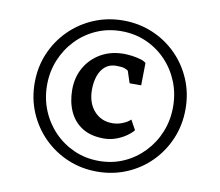

<svg xmlns="http://www.w3.org/2000/svg" viewBox="-89 -1020 1218 1062"><g transform="rotate(10 520.0 -489.0)"><path d="M96.5 -489.5Q96.5 -578.5 129.2 -655.2Q162 -732 220.2 -790Q278.5 -848 355.5 -880.5Q432.5 -913 520.5 -913Q609 -913 686 -880.5Q763 -848 820.8 -790Q878.5 -732 911 -655.2Q943.5 -578.5 943.5 -489.5Q943.5 -400.5 911 -323.2Q878.5 -246 820.8 -187.8Q763 -129.5 686 -97Q609 -64.5 520.5 -64.5Q432.5 -64.5 355.5 -97Q278.5 -129.5 220.2 -187.8Q162 -246 129.2 -323.2Q96.5 -400.5 96.5 -489.5ZM166 -489.5Q166 -413.5 193 -347.5Q220 -281.5 268.5 -231.2Q317 -181 381.2 -152.8Q445.5 -124.5 520.5 -124.5Q595.5 -124.5 659.5 -153Q723.5 -181.5 771.8 -232Q820 -282.5 846.8 -348.5Q873.5 -414.5 873.5 -489.5Q873.5 -565 846.8 -631Q820 -697 771.8 -747Q723.5 -797 659.5 -825Q595.5 -853 520.5 -853Q445 -853 380.5 -824.5Q316 -796 268 -745.8Q220 -695.5 193 -629.8Q166 -564 166 -489.5ZM525.5 -251.5Q452.5 -251.5 404 -282.2Q355.5 -313 331.5 -366.5Q307.5 -420 307.5 -488Q307.5 -557.5 339 -612.5Q370.5 -667.5 426.5 -699.8Q482.5 -732 555.5 -732Q577 -732 602.8 -728.5Q628.5 -725 650 -718.5Q671.5 -712 681 -702.5L679 -577H614L592 -644Q584.5 -649.5 570.8 -654.5Q557 -659.5 525.5 -659.5Q489 -659.5 464.5 -639.8Q440 -620 427.5 -585.2Q415 -550.5 415 -506Q415 -433 454.5 -388Q494 -343 557.5 -343Q586.5 -343 613.8 -353.8Q641 -364.5 658.5 -381L688.5 -326.5Q675 -309 650 -291.8Q625 -274.5 593 -263Q561 -251.5 525.5 -251.5Z"/></g></svg>

Font: Merriweather 20pt Black
Style: Regular
Weight: 900
Version: Version 2.100